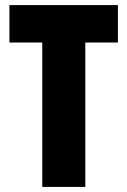

<svg xmlns="http://www.w3.org/2000/svg" viewBox="-20 -734 500 754"><path d="M315 0H146V-567H17V-714H443V-567H315Z"/></svg>

Font: Noto Sans Kannada ExtraCondensed Black
Style: Regular
Weight: 900
Width: 2
Designer: Jelle Bosma - Monotype Design Team
Foundry: Monotype Imaging Inc.
Version: Version 2.005; ttfautohint (v1.8.4.7-5d5b)